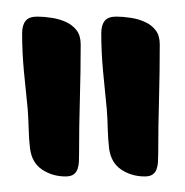

<svg xmlns="http://www.w3.org/2000/svg" viewBox="-20 -666 228 237"><path d="M79.6 -611.3Q79.6 -577.6 78.6 -543.9Q77.6 -510.3 77.6 -476.6Q77.6 -471.2 77.4 -466.3Q77.1 -461.4 75.7 -457.3Q74.2 -453.1 70.8 -450.7Q67.4 -448.2 61 -448.2Q44.9 -448.2 32.2 -456.5Q19.5 -464.8 17.1 -482.4Q15.6 -495.1 15.4 -506.8Q15.1 -518.6 14.2 -531.2Q11.7 -554.7 9.5 -578.1Q7.3 -601.6 7.3 -625Q7.3 -634.8 11.5 -640.1Q15.6 -645.5 25.9 -645.5Q34.2 -645.5 43.7 -644Q53.2 -642.6 61.3 -638.9Q69.3 -635.3 74.5 -628.7Q79.6 -622.1 79.6 -611.3ZM177.2 -611.3Q177.2 -577.6 176.3 -543.9Q175.3 -510.3 175.3 -476.6Q175.3 -471.2 175 -466.3Q174.8 -461.4 173.3 -457.3Q171.9 -453.1 168.5 -450.7Q165 -448.2 158.7 -448.2Q142.6 -448.2 129.9 -456.5Q117.2 -464.8 114.7 -482.4Q113.3 -495.1 113 -506.8Q112.8 -518.6 111.8 -531.2Q109.4 -554.7 107.2 -578.1Q105 -601.6 105 -625Q105 -634.8 109.1 -640.1Q113.3 -645.5 123.5 -645.5Q131.8 -645.5 141.4 -644Q150.9 -642.6 158.9 -638.9Q167 -635.3 172.1 -628.7Q177.2 -622.1 177.2 -611.3Z"/></svg>

Font: Just Another Hand
Style: Regular
Weight: 400
Designer: Astigmatic (AOETI)
Foundry: Astigmatic (AOETI)
Version: Version 1.000